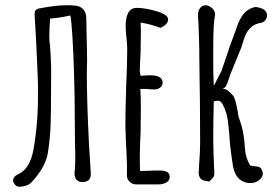

<svg xmlns="http://www.w3.org/2000/svg" viewBox="-20 -690 1063 732"><path d="M54 22Q46 22 40 17Q34 12 31 4Q30 2 30 -2Q30 -15 44 -23Q72 -35 86.5 -59.5Q101 -84 107 -117Q125 -215 125 -330Q125 -373 124 -395Q117 -564 112 -633V-637Q112 -646 116 -651Q120 -656 130 -658Q194 -670 232 -670Q252 -670 262 -669Q285 -668 297 -655Q309 -642 309 -619L310 -566Q312 -496 312 -461L311 -413Q311 -307 319 -145Q323 -72 326 -32Q327 -14 320.5 -6Q314 2 299 4Q266 6 264 -27Q267 -56 267 -85Q267 -114 266 -133L265 -247Q265 -330 262 -417Q260 -489 256 -553Q252 -617 248 -631Q242 -630 223 -626Q204 -622 171 -619Q168 -573 168 -553Q168 -530 171 -513Q173 -486 175 -434V-412Q175 -250 172 -193Q170 -177 170 -168Q166 -126 162 -104Q152 -51 101 4Q87 20 56 22Z M464 -18V-44V-64Q463 -73 463 -85Q463 -106 460 -149L458 -213Q458 -262 461 -359Q465 -446 465 -505Q465 -519 462 -547Q459 -576 459 -589Q459 -660 501 -660Q534 -660 577.5 -647Q621 -634 621 -616Q621 -606 612.5 -597.5Q604 -589 592 -584Q550 -599 516 -604Q517 -589 517 -561Q517 -521 516 -489Q513 -441 513 -417L516 -401L532 -402Q540 -403 552 -403Q600 -403 600 -375Q600 -364 591 -356.5Q582 -349 568 -349Q550 -349 540 -351H515Q517 -325 517 -275Q517 -225 516 -185Q513 -124 513 -94Q513 -38 515 -38L548 -39Q565 -40 589 -40Q627 -40 627 -16Q627 -2 614.5 5.5Q602 13 584 13H499Q486 13 475.5 4Q465 -5 464 -18Z M750 -5Q735 -15 738 -39L739 -61Q743 -115 743 -142Q743 -299 740 -458Q740 -540 735 -632Q734 -648 742.5 -659Q751 -670 764 -670Q776 -670 788.5 -659Q801 -648 800 -633Q793 -603 793 -513V-433Q793 -411 795 -363Q798 -367 814 -400Q816 -404 821 -412.5Q826 -421 828 -430Q861 -530 882 -584Q891 -613 906 -633.5Q921 -654 947 -662Q956 -665 971.5 -660Q987 -655 992 -648Q998 -641 998 -631Q998 -621 991.5 -613Q985 -605 975 -603Q950 -599 936 -585Q922 -571 915.5 -555.5Q909 -540 900 -509L860 -411Q857 -404 851.5 -387Q846 -370 841 -361Q839 -358 835 -355Q831 -352 828 -349Q835 -354 846.5 -346Q858 -338 870 -324Q878 -308 881.5 -289Q885 -270 886 -267Q888 -251 890 -243Q902 -211 907 -184.5Q912 -158 914 -122Q917 -86 934 -59Q939 -58 945.5 -57Q952 -56 960 -55Q976 -54 981 -35Q982 -33 982 -28Q982 -17 972 -7Q957 8 934 8Q917 8 901.5 -1Q886 -10 879 -25Q873 -35 869 -52Q862 -95 857 -139Q853 -200 848.5 -231.5Q844 -263 829 -292Q825 -299 821 -302.5Q817 -306 810 -306Q804 -306 795 -303Q793 -231 793 -163Q793 -120 797 -32Q798 -21 793.5 -14.5Q789 -8 778 2Q774 1 765 0Q756 -1 750 -5Z"/></svg>

Font: Amatic SC
Style: Bold
Weight: 700
Designer: Multiple Designers
Foundry: Vernon Adams
Version: Version 2.505